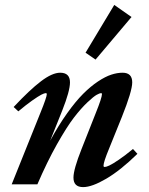

<svg xmlns="http://www.w3.org/2000/svg" viewBox="-20 -746 605 777"><path d="M366.7 -504.9 326.2 -532.7 442.4 -726.1 512.2 -677.2ZM27.3 0 144 -290.5Q169.4 -353 169.4 -365.2Q169.4 -369.1 165 -369.1Q159.7 -369.1 147.2 -362.8Q134.8 -356.4 109.9 -338.9Q85 -321.3 54.2 -295.4L35.2 -313Q100.6 -382.8 146 -417.2Q191.4 -451.7 223.6 -451.7Q263.2 -451.7 263.2 -412.6Q263.2 -377.9 231.9 -298.8L183.1 -176.8Q216.8 -238.8 251.5 -287.4Q286.1 -335.9 316.4 -366.2Q346.7 -396.5 376.5 -416.3Q406.2 -436 430.2 -443.8Q454.1 -451.7 476.1 -451.7Q515.1 -451.7 515.1 -412.6Q515.1 -377.4 473.1 -272.5L421.4 -144.5Q398.9 -90.3 398.9 -75.2Q398.9 -70.3 403.8 -70.3Q409.7 -70.3 422.4 -76.2Q435.1 -82 460.7 -99.4Q486.3 -116.7 518.1 -143.1L536.1 -123.5Q467.8 -56.6 409.9 -22.7Q352.1 11.2 316.4 11.2Q277.3 11.2 277.3 -27.3Q277.3 -60.5 310.1 -143.1L367.2 -287.6Q392.6 -350.6 392.6 -365.2Q392.6 -369.1 388.7 -369.1Q383.8 -369.1 371.6 -362.5Q359.4 -356 333.7 -331.8Q308.1 -307.6 279.3 -270.3Q250.5 -232.9 210.4 -161.9Q170.4 -90.8 131.3 0Z"/></svg>

Font: Elstob 10pt
Style: Bold Italic
Weight: 700
Italic angle: -20°
Designer: Peter S. Baker
Version: Version 1.015